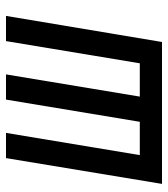

<svg xmlns="http://www.w3.org/2000/svg" viewBox="20 -580 560 640"><g transform="rotate(-90 300.0 -260.0)"><path d="M7 0 93 -520H177L103 -74H214L288 -520H372L298 -74H409L483 -520H567L480 0Z"/></g></svg>

Font: Iosevka SS04 Extended Oblique
Style: Regular
Weight: 400
Width: 7
Italic angle: -9°
Monospace: yes
Designer: Belleve Invis
Foundry: Belleve Invis
Version: Version 19.0.0; ttfautohint (v1.8.4)